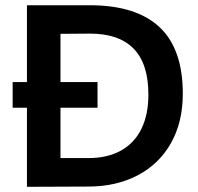

<svg xmlns="http://www.w3.org/2000/svg" viewBox="-20 -720 765 741"><path d="M84 -699.7H327.6Q504.9 -699.7 595.2 -615.7Q685.5 -531.7 685.5 -358.4Q685.5 -249 640.1 -168.2Q594.7 -87.4 512 -43.7Q429.2 0 320.3 0L84 1ZM321.3 -109.9Q394.5 -109.9 446.5 -138.7Q498.5 -167.5 525.6 -222.4Q552.7 -277.3 552.7 -355.5Q552.7 -474.1 495.4 -532.5Q438 -590.8 325.7 -590.3L213.4 -589.4V-109.9ZM28.8 -403.3H356.4V-304.2H28.8Z"/></svg>

Font: Selawik Semibold
Style: Regular
Weight: 600
Designer: Aaron Bell
Foundry: Microsoft Corporation
Version: Version 1.01